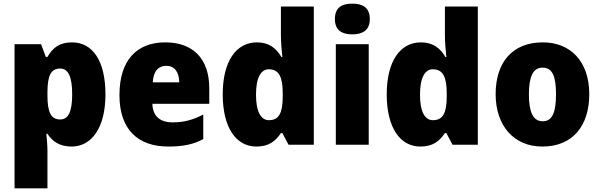

<svg xmlns="http://www.w3.org/2000/svg" viewBox="-20 -796 3301 1056"><path d="M376 -563C309 -563 271 -535 241 -483H232L206 -553H60V240H241V37C241 4 238 -26 235 -60H241C267 -20 306 10 374 10C483 10 560 -92 560 -277C560 -459 491 -563 376 -563ZM311 -419C354 -419 377 -377 377 -277C377 -180 355 -139 311 -139C258 -139 241 -183 241 -271V-292C242 -379 259 -419 311 -419Z M889 -563C734 -563 637 -467 637 -273C637 -81 741 10 906 10C990 10 1046 -3 1098 -31V-166C1040 -136 991 -123 929 -123C856 -123 820 -161 818 -225H1131V-310C1131 -476 1039 -563 889 -563ZM895 -434C940 -434 965 -400 966 -343H820C824 -408 854 -434 895 -434Z M1390 10C1458 10 1495 -19 1525 -64H1533L1567 0H1706V-760H1525V-603C1525 -566 1529 -518 1533 -482H1528C1499 -532 1458 -563 1393 -563C1280 -563 1205 -461 1205 -277C1205 -93 1279 10 1390 10ZM1459 -135C1416 -135 1388 -179 1388 -276C1388 -370 1416 -415 1458 -415C1516 -415 1535 -370 1535 -282V-261C1534 -174 1514 -135 1459 -135Z M1918 -776C1860 -776 1822 -755 1822 -691C1822 -629 1861 -607 1918 -607C1973 -607 2014 -629 2014 -691C2014 -755 1974 -776 1918 -776ZM2008 -553H1827V0H2008Z M2292 10C2360 10 2397 -19 2427 -64H2435L2469 0H2608V-760H2427V-603C2427 -566 2431 -518 2435 -482H2430C2401 -532 2360 -563 2295 -563C2182 -563 2107 -461 2107 -277C2107 -93 2181 10 2292 10ZM2361 -135C2318 -135 2290 -179 2290 -276C2290 -370 2318 -415 2360 -415C2418 -415 2437 -370 2437 -282V-261C2436 -174 2416 -135 2361 -135Z M3221 -278C3221 -461 3115 -563 2966 -563C2797 -563 2706 -452 2706 -278C2706 -107 2804 10 2963 10C3134 10 3221 -109 3221 -278ZM2889 -277C2889 -375 2912 -424 2964 -424C3019 -424 3038 -375 3038 -278C3038 -180 3019 -129 2965 -129C2911 -129 2889 -181 2889 -277Z"/></svg>

Font: Noto Sans Sinhala SemiCondensed Black
Style: Regular
Weight: 900
Width: 4
Designer: Jelle Bosma - Monotype Design Team
Foundry: Monotype Imaging Inc.
Version: Version 2.006